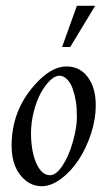

<svg xmlns="http://www.w3.org/2000/svg" viewBox="-20 -630 370 662"><path d="M194.1 -468 245.1 -610.1H308.1L222.2 -468ZM20 -127.9Q20 -246.8 97.7 -335.2Q155 -400.9 209 -400.9Q262.5 -400.9 290.3 -352.5Q310.1 -318.1 310.1 -267.9Q310.1 -217.8 293.5 -167.8Q276.9 -117.9 250.9 -78.5Q224.9 -39.1 190.6 -13.5Q156.2 12 124.5 12Q92.8 12 68.8 -7.3Q20 -46.6 20 -127.9ZM120.7 -309.4Q106.2 -283 96.6 -245.5Q86.9 -208 86.9 -169.8Q86.9 -131.6 94.6 -99Q102.3 -66.4 117.2 -46.1Q132.1 -25.9 152.8 -25.9Q173.6 -25.9 195.8 -59.4Q218 -93 231.6 -142.5Q245.1 -191.9 245.1 -225.2Q245.1 -258.5 241.6 -280.3Q238 -302 231.2 -322.4Q224.4 -342.8 212 -355.8Q199.7 -368.9 184.6 -368.9Q169.4 -368.9 152.3 -352.4Q135.3 -335.9 120.7 -309.4Z"/></svg>

Font: Linden Hill
Style: Italic
Weight: 400
Italic angle: -5.60001°
Version: Version 1.201